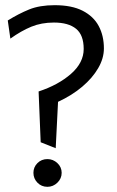

<svg xmlns="http://www.w3.org/2000/svg" viewBox="-20 -721 451 741"><path d="M191 -701Q133 -701 92.5 -684.5Q52 -668 10 -642L20 -572Q62 -602 101 -618Q140 -634 188 -634Q244 -634 273.5 -610Q303 -586 303 -532Q303 -479 254 -436Q205 -393 129 -368L137 -172L195 -149L204 -328Q258 -353 297.5 -386.5Q337 -420 359 -458Q381 -496 381 -534Q381 -583 361 -620.5Q341 -658 299 -679.5Q257 -701 191 -701ZM163 -107Q140 -107 124.5 -91.5Q109 -76 109 -54Q109 -32 124.5 -16Q140 0 163 0Q185 0 201.5 -16Q218 -32 218 -54Q218 -76 201.5 -91.5Q185 -107 163 -107Z"/></svg>

Font: Catamaran
Style: Regular
Weight: 400
Designer: Pria Ravichandran
Version: Version 2.000